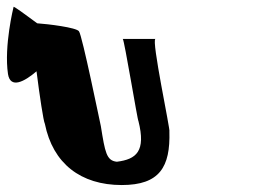

<svg xmlns="http://www.w3.org/2000/svg" viewBox="-34 -858 760 552"><path d="M-11 -645C-4 -602 36 -623 71 -653C80 -582 91 -509 95 -502C118 -388 198 -326 316 -326C425 -326 456 -378 453 -480C457 -480 400 -746 413 -746H319C323 -746 362 -508 364 -510C386 -423 358 -400 302 -393C272 -396 268 -420 256 -495C254 -503 202 -758 193 -768C186 -779 103 -789 73 -791C39 -816 4 -842 5 -838C5 -838 -23 -726 -11 -645Z"/></svg>

Font: Ampere
Style: SCRevIta
Weight: 400
Version: Version 1